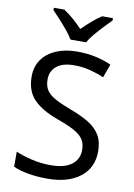

<svg xmlns="http://www.w3.org/2000/svg" viewBox="-102 -1008 753 1081"><g transform="rotate(10 274.5 -467.0)"><path d="M502 -191Q502 -96 433 -43Q364 10 247 10Q187 10 136 1Q85 -8 51 -24V-110Q87 -94 140.5 -81Q194 -68 251 -68Q331 -68 371.5 -99Q412 -130 412 -183Q412 -218 397 -242Q382 -266 345.5 -286.5Q309 -307 244 -330Q153 -363 106.5 -411Q60 -459 60 -542Q60 -599 89 -639.5Q118 -680 169.5 -702Q221 -724 288 -724Q347 -724 396 -713Q445 -702 485 -684L457 -607Q420 -623 376.5 -634Q333 -645 286 -645Q219 -645 185 -616.5Q151 -588 151 -541Q151 -505 166 -481Q181 -457 215 -438Q249 -419 307 -397Q370 -374 413.5 -347.5Q457 -321 479.5 -284Q502 -247 502 -191ZM239 -784Q226 -807 204 -833.5Q182 -860 158 -886Q134 -912 116 -931V-944H176Q202 -927 230 -903Q258 -879 283 -852Q310 -879 338 -903Q366 -927 392 -944H454V-931Q435 -912 410.5 -886Q386 -860 363.5 -833.5Q341 -807 329 -784Z"/></g></svg>

Font: Noto Sans Historical
Style: Regular
Weight: 400
Designer: Monotype Design Team
Foundry: Monotype Imaging Inc.
Version: Version 2.013; ttfautohint (v1.8.4.7-5d5b)